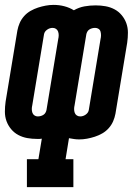

<svg xmlns="http://www.w3.org/2000/svg" viewBox="-34 -560 554 785"><path d="M76 205V91H123L137 7Q132 8 127.5 8Q123 8 118 8Q97 8 77.5 4.5Q58 1 41 -8Q24 -17 11.5 -32Q-1 -47 -7.5 -65Q-14 -83 -14 -103.5Q-14 -124 -11 -145L37 -435Q40 -451 46.5 -466Q53 -481 64.5 -494Q76 -507 91 -515.5Q106 -524 121.5 -529Q137 -534 153 -537Q169 -540 185 -540Q208 -540 229 -534.5Q250 -529 268 -518Q289 -530 311.5 -534Q334 -538 357 -538Q378 -538 397.5 -534.5Q417 -531 434 -522Q451 -513 463.5 -498Q476 -483 482.5 -465Q489 -447 489 -426.5Q489 -406 486 -385L438 -95Q435 -79 428.5 -64Q422 -49 410.5 -36Q399 -23 384 -14.5Q369 -6 353.5 -1Q338 4 322 7Q306 10 290 10Q279 10 269 8.5Q259 7 248 5L234 91H266V205ZM120 -84Q126 -84 132 -85.5Q138 -87 143.5 -90.5Q149 -94 152 -99.5Q155 -105 156 -110L204 -400Q206 -408 206 -416Q206 -424 203.5 -431Q201 -438 195 -442Q189 -446 181 -446Q169 -446 158.5 -438.5Q148 -431 146 -420L98 -130Q96 -122 96 -114Q96 -106 98.5 -99Q101 -92 107 -88Q113 -84 120 -84ZM294 -84Q306 -84 316.5 -91.5Q327 -99 329 -110L377 -400Q379 -408 379 -416Q379 -424 377 -431Q375 -438 369 -442Q363 -446 355 -446Q349 -446 343 -444.5Q337 -443 331.5 -439.5Q326 -436 323 -430.5Q320 -425 319 -420L271 -130Q269 -122 269 -114Q269 -106 271.5 -99Q274 -92 280 -88Q286 -84 294 -84Z"/></svg>

Font: Iosevka Slab Heavy Oblique
Style: Regular
Weight: 900
Italic angle: -9°
Monospace: yes
Designer: Belleve Invis
Foundry: Belleve Invis
Version: Version 11.1.1; ttfautohint (v1.8.3)